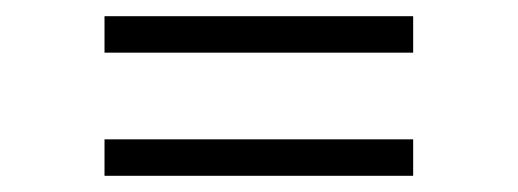

<svg xmlns="http://www.w3.org/2000/svg" viewBox="-20 -476 640 237"><path d="M109 -259V-304H490V-259ZM109 -411V-456H490V-411Z"/></svg>

Font: Red Hat Text VF
Style: Regular
Weight: 300
Designer: Pentagram, MCKL
Foundry: Pentagram, MCKL
Version: Version 1.023